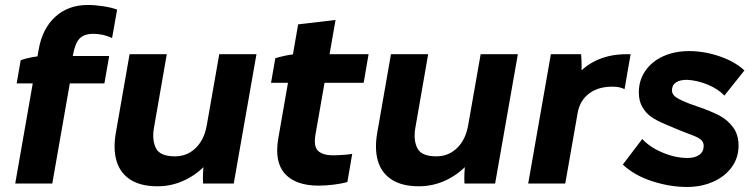

<svg xmlns="http://www.w3.org/2000/svg" viewBox="-20 -738 3038 772"><path d="M154.8 -512.8H419L399.8 -402.6H47L63.2 -496Q84.2 -503.4 109.2 -508.1Q134.2 -512.8 154.8 -512.8ZM333.8 -718Q362.2 -718 395.8 -712.8Q429.4 -707.6 451 -699.4L430.6 -585Q413 -593.6 393.8 -597.8Q374.6 -602 354.6 -602Q317.6 -602 299.4 -582.4Q281.2 -562.8 272.6 -513L262.4 -452.2L268.8 -448.6L190.2 0H41.2L135.6 -539.4Q150.4 -623.2 202.3 -670.6Q254.2 -718 333.8 -718Z M446.2 -206.4 501 -520H650.6L598.8 -222.6Q590.8 -173.2 607.5 -141.3Q624.2 -109.4 683.4 -109.4Q732.4 -109.4 766.7 -142.7Q801 -176 811.2 -233.2L861.6 -520H1011.2L919.8 0H796.6Q795.2 -18.8 796.5 -44.7Q797.8 -70.6 800.8 -88.2L813.6 -82Q774 -37.8 722.4 -13.4Q670.8 11 613.4 11Q545.6 11 504.2 -15.7Q462.8 -42.4 448.5 -91.1Q434.2 -139.8 446.2 -206.4Z M1099 -181.8 1178.8 -640 1329.2 -657.8 1248.8 -199Q1240 -150.2 1258.5 -131.9Q1277 -113.6 1318.8 -113.6Q1336.4 -113.6 1359 -115.2Q1381.6 -116.8 1396.2 -119.2L1376.8 -6.4Q1354.4 0.4 1322.1 4.4Q1289.8 8.4 1261 8.4Q1169.4 8.4 1126 -39Q1082.6 -86.4 1099 -181.8ZM1173 -520H1462L1442.2 -405H1069.8L1087 -504Q1108.6 -510.4 1131.8 -515.2Q1155 -520 1173 -520Z M1497.2 -206.4 1552 -520H1701.6L1649.8 -222.6Q1641.8 -173.2 1658.5 -141.3Q1675.2 -109.4 1734.4 -109.4Q1783.4 -109.4 1817.7 -142.7Q1852 -176 1862.2 -233.2L1912.6 -520H2062.2L1970.8 0H1847.6Q1846.2 -18.8 1847.5 -44.7Q1848.8 -70.6 1851.8 -88.2L1864.6 -82Q1825 -37.8 1773.4 -13.4Q1721.8 11 1664.4 11Q1596.6 11 1555.2 -15.7Q1513.8 -42.4 1499.5 -91.1Q1485.2 -139.8 1497.2 -206.4Z M2195 -520H2316.6Q2318.4 -498.6 2318.6 -472.4Q2318.8 -446.2 2317 -427L2301.8 -438.4Q2338.6 -479.4 2388.3 -499.7Q2438 -520 2498 -520H2515.6L2491.2 -379.6Q2472.2 -388.6 2452.6 -389.2Q2390.6 -392.2 2351 -363.7Q2311.4 -335.2 2302.6 -283.8L2252.8 0H2103.8Z M2484.2 -76.2 2562.4 -179.2Q2592.2 -146.4 2643.8 -124.6Q2695.4 -102.8 2744.4 -102.8Q2774 -102.8 2791.7 -115.4Q2809.4 -128 2809.4 -151.6Q2809.4 -166.4 2799.2 -175.5Q2789 -184.6 2765.2 -193.8Q2711.8 -213.6 2656.2 -238Q2622.8 -251.6 2600 -267.2Q2577.2 -282.8 2562.9 -307.4Q2548.6 -332 2548.6 -366.4Q2548.6 -415.2 2574.8 -453.2Q2601 -491.2 2647 -511.9Q2693 -532.6 2750.6 -532.6Q2811.6 -532.6 2873.2 -511.6Q2934.8 -490.6 2973.2 -454.8L2892.6 -353.6Q2868.4 -379.8 2826.8 -397.2Q2785.2 -414.6 2744.2 -417Q2714.4 -417.6 2698.1 -406.6Q2681.8 -395.6 2681.8 -374.4Q2681.8 -358.6 2697.6 -347.4Q2713.4 -336.2 2753 -320.8Q2768.8 -315.8 2791.2 -307.4Q2838.6 -291 2871.7 -273.8Q2904.8 -256.6 2927.2 -226.7Q2949.6 -196.8 2949.6 -152.8Q2949.6 -103.6 2922.1 -65.8Q2894.6 -28 2847.1 -7.1Q2799.6 13.8 2742.2 13.8Q2674.6 13.8 2603.3 -9Q2532 -31.8 2484.2 -76.2Z"/></svg>

Font: Fixel Italic Variable Display Thin
Style: Italic
Weight: 100
Italic angle: -10°
Designer: AlfaBravo + MacPaw
Foundry: Kyrylo Tkachov, Marchela Mozhyna, Serhii Makarenko, Maria Weinstein, Zakhar Kryvoshyya
Version: Version 1.210;Glyphs 3.2 (3217)